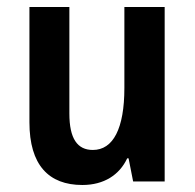

<svg xmlns="http://www.w3.org/2000/svg" viewBox="-20 -518 556 548"><path d="M450 -498H335V-267C335 -151 303 -90 245 -90C201 -90 178 -122 178 -194V-498H64V-169C64 -47 119 10 215 10C277 10 321 -19 343 -66H347L360 0H450Z"/></svg>

Font: Noto Sans Armenian Condensed SemiBold
Style: Regular
Weight: 600
Width: 3
Designer: Monotype Design Team
Foundry: Monotype Imaging Inc.
Version: Version 2.008